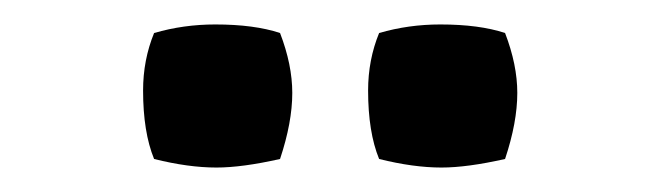

<svg xmlns="http://www.w3.org/2000/svg" viewBox="-20 -775 540 157"><path d="M209 -645Q178 -638 157 -638Q134 -638 106 -645Q97 -667 97 -701Q97 -726 106 -748Q130 -755 156 -755Q188 -755 209 -748Q219 -722 219 -699Q219 -675 209 -645ZM393 -645Q362 -638 341 -638Q318 -638 290 -645Q281 -667 281 -701Q281 -726 290 -748Q314 -755 340 -755Q372 -755 393 -748Q403 -722 403 -699Q403 -675 393 -645Z"/></svg>

Font: Coupeur_Texte
Style: Regular
Weight: 400
Designer: Léa Rolland
Version: Version 1.000;PS 001.000;hotconv 1.0.88;makeotf.lib2.5.64775